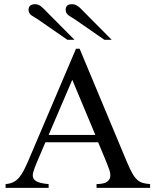

<svg xmlns="http://www.w3.org/2000/svg" viewBox="-20 -915 759 935"><path d="M450.2 0V-18.6Q484.9 -19 499.5 -28.6Q514.2 -38.1 516.6 -53.2Q519 -68.4 512.5 -87.6Q505.9 -106.9 497.6 -127L458 -222.2H201.2L156.2 -116.7Q147 -94.2 142.1 -77.1Q137.2 -60.1 142.3 -47.9Q147.5 -35.6 164.8 -28.6Q182.1 -21.5 216.8 -18.6V0H7.3V-18.6Q28.3 -20 43.9 -27.6Q59.6 -35.2 72 -49.3Q84.5 -63.5 95.2 -84.2Q106 -105 117.7 -131.8L350.1 -677.7H367.7L597.7 -127Q612.3 -92.3 624 -71.5Q635.7 -50.8 648.2 -39.6Q660.6 -28.3 675.5 -24.2Q690.4 -20 710.9 -18.6V0ZM332 -526.4 216.8 -257.8H444.3ZM308.1 -721.2 163.6 -821.3Q156.2 -826.2 148.2 -830.6Q140.1 -835 133.8 -839.8Q127.4 -844.7 123.3 -851.1Q119.1 -857.4 119.1 -867.2Q119.1 -880.4 126.7 -887.5Q134.3 -894.5 151.4 -894.5Q167 -894.5 180.2 -883.5Q193.4 -872.6 204.1 -860.8L342.8 -721.2ZM488.3 -721.2 343.8 -821.3Q336.4 -826.2 328.6 -830.6Q320.8 -835 314.5 -839.8Q308.1 -844.7 304 -851.1Q299.8 -857.4 299.8 -867.2Q299.8 -880.4 307.1 -887.5Q314.5 -894.5 331.5 -894.5Q340.3 -894.5 347.4 -891.4Q354.5 -888.2 361.1 -883.5Q367.7 -878.9 373.5 -872.8Q379.4 -866.7 385.3 -860.8L523.9 -721.2Z"/></svg>

Font: Doulos SIL Phon
Style: Regular
Weight: 400
Designer: Walt Agee, Victor Gaultney, Peter Martin, Debbi Hosken, Becca Hirsbrunner
Foundry: SIL International
Version: Version 5.000